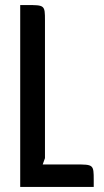

<svg xmlns="http://www.w3.org/2000/svg" viewBox="-20 -740 411 760"><path d="M149 -89 158 -114V-659C158 -720 157 -720 85 -720H60V0H351V-27C351 -89 350 -89 278 -89Z"/></svg>

Font: Economica
Style: Bold
Weight: 700
Designer: Vicente Lamonaca
Foundry: Vicente Lamonaca
Version: Version 1.100